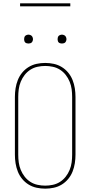

<svg xmlns="http://www.w3.org/2000/svg" viewBox="-20 -1119 540 1147"><path d="M250 8Q224 8 198.5 2.5Q173 -3 151 -16.5Q129 -30 112.5 -50Q96 -70 86.5 -94Q77 -118 73 -143.5Q69 -169 69 -195V-540Q69 -566 73 -591.5Q77 -617 86.5 -641Q96 -665 112.5 -685Q129 -705 151 -718.5Q173 -732 198.5 -737.5Q224 -743 250 -743Q276 -743 301.5 -737.5Q327 -732 349 -718.5Q371 -705 387.5 -685Q404 -665 413.5 -641Q423 -617 427 -591.5Q431 -566 431 -540V-195Q431 -169 427 -143.5Q423 -118 413.5 -94Q404 -70 387.5 -50Q371 -30 349 -16.5Q327 -3 301.5 2.5Q276 8 250 8ZM250 -10Q273 -10 296 -15Q319 -20 338.5 -32.5Q358 -45 372.5 -63.5Q387 -82 396 -104Q405 -126 408 -149Q411 -172 411 -195V-540Q411 -563 408 -586Q405 -609 396 -631Q387 -653 372.5 -671.5Q358 -690 338.5 -702.5Q319 -715 296 -720Q273 -725 250 -725Q227 -725 204 -720Q181 -715 161.5 -702.5Q142 -690 127.5 -671.5Q113 -653 104 -631Q95 -609 92 -586Q89 -563 89 -540V-195Q89 -172 92 -149Q95 -126 104 -104Q113 -82 127.5 -63.5Q142 -45 161.5 -32.5Q181 -20 204 -15Q227 -10 250 -10ZM350 -859Q345 -859 339.5 -860.5Q334 -862 330.5 -865.5Q327 -869 325.5 -874.5Q324 -880 324 -885Q324 -890 325.5 -895.5Q327 -901 330.5 -904.5Q334 -908 339.5 -910Q345 -912 350 -912Q355 -912 360.5 -910Q366 -908 369.5 -904.5Q373 -901 375 -895.5Q377 -890 377 -885Q377 -880 375 -874.5Q373 -869 369.5 -865.5Q366 -862 360.5 -860.5Q355 -859 350 -859ZM150 -859Q145 -859 139.5 -860.5Q134 -862 130.5 -865.5Q127 -869 125.5 -874.5Q124 -880 124 -885Q124 -890 125.5 -895.5Q127 -901 130.5 -904.5Q134 -908 139.5 -910Q145 -912 150 -912Q155 -912 160.5 -910Q166 -908 169.5 -904.5Q173 -901 175 -895.5Q177 -890 177 -885Q177 -880 175 -874.5Q173 -869 169.5 -865.5Q166 -862 160.5 -860.5Q155 -859 150 -859ZM100 -1081V-1099H400V-1081Z"/></svg>

Font: Iosevka Curly Slab Thin
Style: Regular
Weight: 100
Monospace: yes
Designer: Belleve Invis
Foundry: Belleve Invis
Version: Version 22.1.2; ttfautohint (v1.8.4)